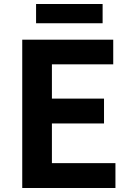

<svg xmlns="http://www.w3.org/2000/svg" viewBox="-20 -938 655 958"><path d="M91 0V-740H545V-617H239V-446H499V-322H239V-124H556V0ZM160 -822V-918H492V-822Z"/></svg>

Font: Noto Sans Korean Bold
Style: Bold
Weight: 700
Designer: Ryoko NISHIZUKA  (kana & ideographs); Paul D. Hunt (Latin, Greek & Cyrillic); Wenlong ZHANG  (bopomofo); Sandoll Communi
Foundry: Adobe Systems Incorporated
Version: Version 1.000;PS 1;hotconv 1.0.78;makeotf.lib2.5.61930